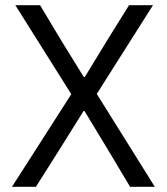

<svg xmlns="http://www.w3.org/2000/svg" viewBox="-20 -718 640 738"><path d="M575 0H480L397 -139L305 -291H301L206 -139L118 0H26L254 -356L39 -698H134L215 -563L302 -422H306L392 -563L476 -698H568L352 -357Z"/></svg>

Font: iA Writer Duo S
Style: Regular
Weight: 400
Designer: Mike Abbink, Paul van der Laan, Pieter van Rosmalen, Oliver Reichenstein
Foundry: Bold Monday and Information Architects Inc.
Version: Version 2.000